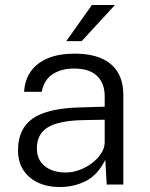

<svg xmlns="http://www.w3.org/2000/svg" viewBox="-20 -743 602 773"><path d="M221.5 10Q171 10 133 -7.8Q95 -25.5 73.8 -58.5Q52.5 -91.5 52.5 -138Q52.5 -224 111.2 -265.5Q170 -307 301.5 -310.5L401.5 -313.5V-356.5Q401.5 -407 370.8 -437.2Q340 -467.5 276 -467Q228 -467 192.8 -444.8Q157.5 -422.5 148 -373.5H77Q80 -422 104.5 -456.2Q129 -490.5 173.5 -508.8Q218 -527 280 -527Q344 -527 387.8 -508.2Q431.5 -489.5 454 -452.2Q476.5 -415 476.5 -360V0H409.5L404 -99.5Q373 -38 325.2 -14Q277.5 10 221.5 10ZM243.5 -48.5Q271.5 -48.5 299.2 -58.5Q327 -68.5 350 -86Q373 -103.5 387 -125Q401 -146.5 401.5 -169V-261L318 -259.5Q252.5 -258.5 210.8 -246.5Q169 -234.5 148.8 -209.8Q128.5 -185 128.5 -145Q128.5 -99.5 160.5 -74Q192.5 -48.5 243.5 -48.5ZM350 -723H443L309 -577.5H247Z"/></svg>

Font: Public Sans Light
Style: Regular
Weight: 300
Designer: The Public Sans Project Authors: Dan O. Williams and USWDS (Libre Franklin designed by Pablo Impallari and Rodrigo Fuenz
Version: Version 1.007